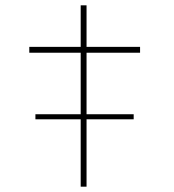

<svg xmlns="http://www.w3.org/2000/svg" viewBox="-20 -701 653 721"><path d="M113 -253V-272H482V-253ZM283 0V-681H305V0ZM90 -503V-525H506V-503Z"/></svg>

Font: Lexend Peta Thin
Style: Regular
Weight: 250
Version: Version 1.007